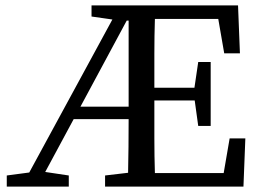

<svg xmlns="http://www.w3.org/2000/svg" viewBox="-20 -689 960 709"><path d="M5 0V-41L88 -52L395 -617L318 -628V-669H859L866 -492H808L786 -619H552Q550 -555 550 -491Q550 -427 550 -365H698L712 -460H758V-224H712L699 -318H550Q550 -243 550 -178Q550 -113 552 -50H806L828 -178H886L879 0H368V-41L453 -51Q454 -99 454.5 -147.5Q455 -196 455 -249H252L147 -54L234 -41V0ZM455 -295V-613H448L277 -295Z"/></svg>

Font: Source Serif Pro
Style: Regular
Weight: 400
Designer: Frank Grießhammer
Foundry: Adobe Systems Incorporated
Version: Version 2.000;PS 1.000;hotconv 16.6.51;makeotf.lib2.5.65220